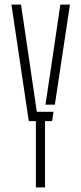

<svg xmlns="http://www.w3.org/2000/svg" viewBox="-20 -820 356 840"><path d="M137 0V-290H106L30 -800H72L108 -556L141 -331H214L208 -290H177V0ZM179 -362 208 -556 244 -800H286L220 -362Z"/></svg>

Font: Big Shoulders Stencil Text Thin Thin
Style: Regular
Weight: 250
Version: Version 2.001